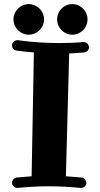

<svg xmlns="http://www.w3.org/2000/svg" viewBox="-20 -914 492 941"><path d="M416 -682C416 -696 405 -708 390 -708C389 -708 389 -708 388 -708C349 -704 310 -703 270 -703C204 -703 136 -707 68 -717C67 -717 66 -717 65 -717C54 -717 39 -708 39 -691C39 -679 48 -668 61 -666C90 -662 118 -659 146 -657L135 -50C111 -48 86 -46 62 -44C49 -42 39 -31 39 -18C39 -5 50 7 65 7C66 7 66 7 67 7C117 2 168 -1 219 -1C271 -1 323 2 375 7C376 7 377 7 377 7C390 7 402 -2 403 -16C403 -30 395 -41 380 -44C354 -46 328 -48 303 -50L319 -652C344 -653 368 -655 392 -657C406 -658 416 -669 416 -682ZM196 -819C196 -860 162 -894 121 -894C80 -894 46 -860 46 -819C46 -778 80 -744 121 -744C162 -744 196 -778 196 -819ZM409 -819C409 -860 376 -894 334 -894C293 -894 260 -860 260 -819C260 -778 293 -744 334 -744C376 -744 409 -778 409 -819Z"/></svg>

Font: Ribeye
Style: Regular
Weight: 400
Designer: Astigmatic (AOETI)
Foundry: Astigmatic (AOETI)
Version: Version 1.000